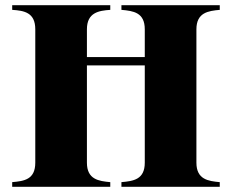

<svg xmlns="http://www.w3.org/2000/svg" viewBox="-20 -720 893 740"><path d="M827 -682V-700H448V-682C494 -678 538 -672 538 -607V-500H315V-607C315 -672 361 -679 405 -682V-700H27V-682C73 -679 116 -672 116 -607V-93C116 -28 73 -22 27 -18V0H405V-18C361 -22 315 -28 315 -93V-468H538V-93C538 -28 494 -22 448 -18V0H827V-18C783 -22 737 -28 737 -93V-607C737 -672 783 -678 827 -682Z"/></svg>

Font: Sprat
Style: Bold
Weight: 700
Designer: Ethan Nakache
Foundry: Collletttivo
Version: Version 2.000;Glyphs 3.2 (3217)